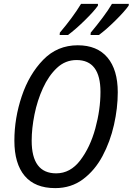

<svg xmlns="http://www.w3.org/2000/svg" viewBox="-20 -958 683 988"><path d="M264 10Q346 10 407 -35.5Q468 -81 507.5 -155Q547 -229 566.5 -315.5Q586 -402 586 -483Q586 -599 533 -662Q480 -725 380 -725Q275 -725 202.5 -650.5Q130 -576 92 -463Q54 -350 54 -234Q54 -116 107 -53Q160 10 264 10ZM269 -66Q143 -66 143 -234Q143 -297 157.5 -369Q172 -441 201 -504.5Q230 -568 273 -608.5Q316 -649 374 -649Q497 -649 497 -485Q497 -394 470.5 -297Q444 -200 393 -133Q342 -66 269 -66ZM446 -778H489Q526 -805 574 -852.5Q622 -900 642 -929L643 -938H556Q538 -907 508 -867Q478 -827 447 -790ZM287 -778H330Q368 -806 416 -853Q464 -900 484 -929V-938H397Q355 -869 288 -790Z"/></svg>

Font: Noto Sans UI SemiCondensed
Style: Italic
Weight: 400
Width: 4
Italic angle: -12°
Designer: Monotype Design Team
Foundry: Monotype Imaging Inc.
Version: Version 1.901